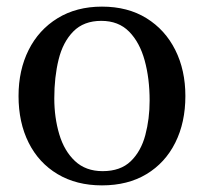

<svg xmlns="http://www.w3.org/2000/svg" viewBox="-20 -540 616 580"><path d="M36 -250Q36 -328 66.5 -389Q97 -450 154 -485Q211 -520 288 -520Q366 -520 422.5 -485Q479 -450 509.5 -389Q540 -328 540 -250Q540 -170 509.5 -109Q479 -48 422.5 -14Q366 20 288 20Q211 20 154 -14Q97 -48 66.5 -109Q36 -170 36 -250ZM432 -236Q432 -303 417 -357.5Q402 -412 370 -444.5Q338 -477 286 -477Q233 -477 201.5 -445Q170 -413 157 -360Q144 -307 144 -243Q144 -185 159 -134.5Q174 -84 206.5 -53.5Q239 -23 290 -23Q344 -23 375 -53Q406 -83 419 -132Q432 -181 432 -236Z"/></svg>

Font: Alike
Style: Regular
Weight: 400
Designer: Sveta Sebyakina
Foundry: Cyreal (www.cyreal.org)
Version: Version 1.301; ttfautohint (v1.8.4.7-5d5b)